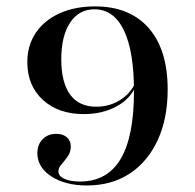

<svg xmlns="http://www.w3.org/2000/svg" viewBox="-20 -447 597 588"><path d="M246 121Q179.8 121 137.1 93.1Q94.4 65.3 94.4 21.8Q94.4 -4 110.5 -20.6Q126.6 -37.1 152.4 -37.1Q172.6 -37.1 184.7 -26.6Q196.8 -16.1 196.8 1.6Q196.8 18.5 187.5 31.9Q178.2 45.2 168.5 56Q158.9 66.9 158.9 78.2Q158.9 91.9 176.6 100.4Q194.4 108.9 225 108.9Q308.1 108.9 349.2 40.3Q390.3 -28.2 390.3 -167.7Q390.3 -290.3 359.3 -354.4Q328.2 -418.5 269.4 -418.5Q221.8 -418.5 194.8 -377.8Q167.7 -337.1 167.7 -265.3Q167.7 -194.4 194.8 -157.3Q221.8 -120.2 275 -120.2Q314.5 -120.2 346.8 -139.9Q379 -159.7 394.4 -193.5L396.8 -185.5Q379.8 -144.4 336.7 -121Q293.5 -97.6 236.3 -97.6Q158.9 -97.6 111.3 -141.1Q63.7 -184.7 63.7 -256.5Q63.7 -308.1 89.5 -346.4Q115.3 -384.7 162.1 -406Q208.9 -427.4 271 -427.4Q377.4 -427.4 435.5 -360.9Q493.5 -294.4 493.5 -172.6Q493.5 -83.9 462.9 -17.7Q432.3 48.4 377 84.7Q321.8 121 246 121Z"/></svg>

Font: Playfair 144pt SemiExpanded SemiBold
Style: Regular
Weight: 600
Width: 6
Designer: Claus Eggers Sørensen
Foundry: Claus Eggers Sørensen
Version: Version 2.203